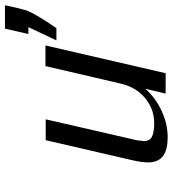

<svg xmlns="http://www.w3.org/2000/svg" viewBox="18 -688 679 754"><g transform="rotate(-90 357.0 -310.5)"><path d="M106 -133 184 -470H266L186 -122Q182 -106 182 -95Q178 -83 183 -69Q190 -44 251 -44Q306 -44 349 -79.5Q392 -115 406 -175L475 -471H556L447 1H367L386 -79Q351 -39 299.5 -15Q248 9 195 9Q100 9 97 -61Q95 -86 106 -133ZM601 -538 622 -630H714L703 -581L693 -543Q674 -500 624 -428H576L628 -538Z"/></g></svg>

Font: Coval
Style: Light Italic
Weight: 300
Foundry: Context Ltd
Version: Version 001.000